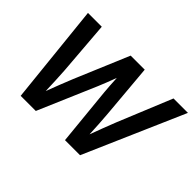

<svg xmlns="http://www.w3.org/2000/svg" viewBox="-132 -1022 1315 1315"><g transform="rotate(45 526.0 -364.0)"><path d="M159.7 0 84 -727.5H217.8L249 -335.4Q252 -287.6 254.2 -240Q256.3 -192.4 257.8 -144.5Q275.9 -192.4 294.4 -240Q313 -287.6 332.5 -335.4L497.6 -727.5H633.8L668 -335.4Q671.9 -288.1 674.8 -241Q677.7 -193.8 679.7 -147Q696.8 -193.8 714.8 -241Q732.9 -288.1 751.5 -335.4L912.6 -727.5H1052.2L734.9 0H588.9L547.4 -420.9Q544.4 -450.7 542.5 -483.6Q540.5 -516.6 538.6 -552.7Q524.9 -516.6 512.2 -483.6Q499.5 -450.7 486.8 -420.9L306.2 0Z"/></g></svg>

Font: Inter Display SemiBold
Style: Italic
Weight: 600
Italic angle: -9.39999°
Designer: Rasmus Andersson
Foundry: rsms
Version: Version 4.000;git-a52131595